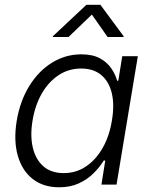

<svg xmlns="http://www.w3.org/2000/svg" viewBox="-20 -775 633 806"><path d="M228.5 11.2Q161.6 11.2 116.9 -23.9Q72.3 -59.1 54.4 -122.3Q36.6 -185.5 50.3 -268.6Q64.5 -352.1 103.3 -414.6Q142.1 -477.1 198.5 -512Q254.9 -546.9 321.3 -546.9Q368.7 -546.9 399.2 -530.3Q429.7 -513.7 447 -488.3Q464.4 -462.9 471.7 -436H476.6L493.2 -539.1H558.6L469.2 0H405.8L421.9 -101.1H415.5Q398.9 -73.7 373 -47.9Q347.2 -22 311.3 -5.4Q275.4 11.2 228.5 11.2ZM247.6 -48.3Q299.8 -48.3 341.6 -76.7Q383.3 -105 411.4 -154.8Q439.5 -204.6 449.7 -269Q460.9 -334 449.5 -383.1Q438 -432.1 405.5 -459.7Q373 -487.3 320.8 -487.3Q267.6 -487.3 225.3 -459Q183.1 -430.7 155 -381.6Q127 -332.5 116.7 -269Q106 -205.6 117.7 -155.5Q129.4 -105.5 162.1 -76.9Q194.8 -48.3 247.6 -48.3ZM267.6 -619.6H201.7L202.1 -623L342.8 -754.9H401.4L499 -623L498.5 -619.6H431.6L365.7 -713.9Z"/></svg>

Font: Inter 18pt Light
Style: Italic
Weight: 300
Italic angle: -9.3988°
Designer: Rasmus Andersson
Foundry: rsms
Version: Version 4.001;git-66647c0bb